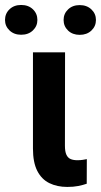

<svg xmlns="http://www.w3.org/2000/svg" viewBox="-59 -736 401 762"><path d="M71.8 -528.3H199.2L198.7 -157.7Q198.7 -134.3 204.6 -121.8Q210.4 -109.4 221.4 -104.7Q232.4 -100.1 248 -100.1Q259.3 -100.1 269.3 -101.6Q279.3 -103 285.6 -104.5L285.2 -6.8Q270 -1.5 251.2 2.2Q232.4 5.9 208 5.9Q167.5 5.9 136.7 -9.3Q106 -24.4 88.9 -57.9Q71.8 -91.3 71.8 -146.5ZM-39.1 -656.7Q-39.1 -682.1 -21.2 -699.2Q-3.4 -716.3 24.9 -716.3Q53.7 -716.3 71.5 -699.2Q89.4 -682.1 89.4 -656.7Q89.4 -632.3 71.5 -615.2Q53.7 -598.1 24.9 -598.1Q-3.4 -598.1 -21.2 -615.2Q-39.1 -632.3 -39.1 -656.7ZM193.4 -656.7Q193.4 -681.6 211.2 -698.7Q229 -715.8 257.3 -715.8Q285.6 -715.8 303.7 -698.7Q321.8 -681.6 321.8 -656.7Q321.8 -631.8 303.7 -614.7Q285.6 -597.7 257.3 -597.7Q229 -597.7 211.2 -614.7Q193.4 -631.8 193.4 -656.7Z"/></svg>

Font: Roboto SemiCondensed SemiBold
Style: Regular
Weight: 600
Width: 4
Designer: Christian Robertson
Foundry: Google
Version: Version 3.009; 2024